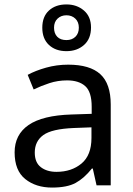

<svg xmlns="http://www.w3.org/2000/svg" viewBox="-20 -837 601 867"><path d="M288 -545Q386 -545 433 -502Q480 -459 480 -365V0H416L399 -76H395Q360 -32 321.5 -11Q283 10 215 10Q142 10 94 -28.5Q46 -67 46 -149Q46 -229 109 -272.5Q172 -316 303 -320L394 -323V-355Q394 -422 365 -448Q336 -474 283 -474Q241 -474 203 -461.5Q165 -449 132 -433L105 -499Q140 -518 188 -531.5Q236 -545 288 -545ZM314 -259Q214 -255 175.5 -227Q137 -199 137 -148Q137 -103 164.5 -82Q192 -61 235 -61Q303 -61 348 -98.5Q393 -136 393 -214V-262ZM280 -606Q231 -606 201 -634Q171 -662 171 -712Q171 -762 201 -789.5Q231 -817 280 -817Q327 -817 359 -789.5Q391 -762 391 -713Q391 -662 359.5 -634Q328 -606 280 -606ZM280 -656Q305 -656 320.5 -671Q336 -686 336 -712Q336 -738 320 -753Q304 -768 280 -768Q256 -768 240 -753Q224 -738 224 -712Q224 -686 238.5 -671Q253 -656 280 -656Z"/></svg>

Font: Noto Sans Mongolian
Style: Regular
Weight: 400
Designer: Monotype Design Team
Foundry: Monotype Imaging Inc.
Version: Version 3.001; ttfautohint (v1.8.4.7-5d5b)